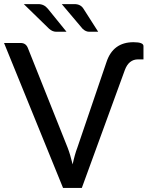

<svg xmlns="http://www.w3.org/2000/svg" viewBox="-20 -930 740 950"><path d="M640.6 -721.2Q690.9 -721.2 689.9 -701.2V-636.2H663.1Q617.2 -636.2 597.7 -583.5L384.8 0H292L0 -717.3H82.5Q107.9 -717.3 117.7 -692.9L314.5 -199.7Q327.6 -166 339.4 -116.7Q350.1 -167 362.8 -199.7L506.8 -622.6Q539.1 -721.2 640.6 -721.2ZM169.4 -909.7Q198.2 -909.7 216.8 -886.7L309.1 -772.9H257.8Q239.7 -772.9 223.1 -787.6L97.7 -909.7ZM348.1 -909.7Q378.9 -909.7 393.1 -886.7L465.8 -772.9H420.9Q404.3 -772.9 388.7 -787.6L285.6 -909.7Z"/></svg>

Font: Lato-Medium
Style: Regular
Weight: 500
Designer: Lukasz Dziedzic
Foundry: tyPoland Lukasz Dziedzic
Version: Version 2.006; 2014-01-15